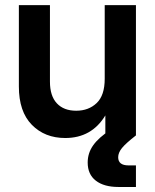

<svg xmlns="http://www.w3.org/2000/svg" viewBox="-20 -536 613 760"><path d="M238.3 10.3Q157.2 10.3 106 -42Q54.7 -94.2 54.7 -193.4V-515.6H177.7V-212.9Q177.7 -156.2 205.1 -127Q232.4 -97.7 281.7 -97.7Q330.6 -97.7 362.5 -127.9Q394.5 -158.2 394.5 -224.1V-515.6H518.1V0H397V-79.1Q342.8 10.3 238.3 10.3ZM448.7 204.1Q391.6 204.1 359.4 179.2Q327.1 154.3 327.1 107.4Q327.1 69.8 348.9 39.1Q370.6 8.3 418 -22.5L518.1 0Q478 31.2 462.9 49.8Q447.8 68.4 447.8 86.4Q447.8 118.7 488.8 118.7H518.1V204.1Z"/></svg>

Font: Inter Display SemiBold
Style: Regular
Weight: 600
Designer: Rasmus Andersson
Foundry: rsms
Version: Version 4.001;git-9221beed3